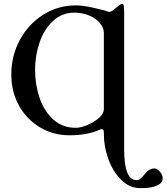

<svg xmlns="http://www.w3.org/2000/svg" viewBox="-20 -691 869 1002"><path d="M522 8V-1Q522 -17 511 -17Q506 -17 492 -11Q469 0 430 7.5Q391 15 343 15Q258 15 188.5 -26.5Q119 -68 79 -140Q39 -212 39 -302Q39 -399 83 -481.5Q127 -564 204.5 -613.5Q282 -663 379 -663Q409 -663 467 -650.5Q525 -638 544 -630Q553 -627 564 -633.5Q575 -640 589 -653Q592 -656 602 -663.5Q612 -671 618 -671Q624 -671 626 -660Q628 -649 628 -629V89Q628 249 692 249Q704 249 713.5 241Q723 233 740 212Q760 188 786 188Q799 188 814 204.5Q829 221 829 239Q829 264 799.5 277.5Q770 291 713 291Q657 291 613.5 248.5Q570 206 546 140.5Q522 75 522 8ZM522 -121V-519Q522 -546 501.5 -570.5Q481 -595 445.5 -610Q410 -625 368 -625Q303 -625 256.5 -581.5Q210 -538 186.5 -469.5Q163 -401 163 -326Q163 -250 186.5 -180.5Q210 -111 258 -67.5Q306 -24 375 -24Q401 -24 436 -38.5Q471 -53 496.5 -75.5Q522 -98 522 -121Z"/></svg>

Font: EB Garamond Medium
Style: Regular
Weight: 500
Designer: Georg Duffner and Octavio Pardo
Foundry: Georg Duffner
Version: Version 1.000